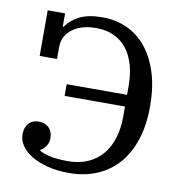

<svg xmlns="http://www.w3.org/2000/svg" viewBox="-81 -784 816 871"><g transform="rotate(10 327.0 -349.0)"><path d="M293 12Q236 12 192 0Q148 -12 117.5 -31Q87 -50 71.5 -74.5Q56 -99 56 -124Q56 -156 73 -175Q90 -194 119 -194Q149 -194 166.5 -176Q184 -158 184 -129Q184 -108 172.5 -91.5Q161 -75 148 -69V-65Q166 -54 198.5 -47Q231 -40 279 -40Q332 -40 372 -58Q412 -76 438.5 -108Q465 -140 478.5 -184.5Q492 -229 492 -282V-329H214V-383H492V-424Q492 -476 480 -519Q468 -562 444.5 -592.5Q421 -623 385.5 -640Q350 -657 302 -657Q233 -657 192 -625.5Q151 -594 151 -544V-488H71V-698H151V-637H155Q177 -670 217 -690Q257 -710 323 -710Q384 -710 436 -686Q488 -662 525 -616Q562 -570 583 -503Q604 -436 604 -349Q604 -264 582.5 -197Q561 -130 520.5 -83.5Q480 -37 422.5 -12.5Q365 12 293 12Z"/></g></svg>

Font: IBM Plex Serif Text
Style: Regular
Weight: 450
Designer: Mike Abbink, Paul van der Laan, Pieter van Rosmalen
Foundry: Bold Monday
Version: Version 3.001